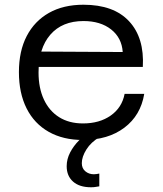

<svg xmlns="http://www.w3.org/2000/svg" viewBox="-20 -580 690 812"><path d="M331 12Q247 12 186 -22.5Q125 -57 92.5 -121.5Q60 -186 60 -275Q60 -364 93 -427.5Q126 -491 187 -525.5Q248 -560 333 -560Q461 -560 526 -490Q591 -420 584 -297H126V-362L499 -360Q495 -420 450 -455.5Q405 -491 333 -491Q243 -491 193 -433.5Q143 -376 143 -273Q143 -208 165.5 -159.5Q188 -111 230 -84.5Q272 -58 331 -58Q401 -58 448.5 -91.5Q496 -125 507 -183H590Q575 -92 506 -40Q437 12 331 12ZM400 208Q392 209 384.5 210.5Q377 212 365 212Q316 212 289 188Q262 164 262 123Q262 93 276.5 65Q291 37 314.5 13.5Q338 -10 365 -26L401 0Q365 21 345.5 52Q326 83 326 110Q326 132 341 144.5Q356 157 377 157Q384 157 389 156Q394 155 400 154Z"/></svg>

Font: Azeret Mono Thin Light
Style: Regular
Weight: 300
Version: Version 1.002